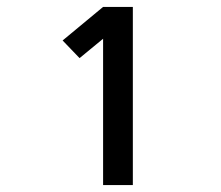

<svg xmlns="http://www.w3.org/2000/svg" viewBox="-20 -858 640 555"><path d="M278 -323V-746L210 -690L161 -741L278 -838H364V-323Z"/></svg>

Font: Zed Mono Semibold Extended
Style: Regular
Weight: 600
Width: 7
Monospace: yes
Designer: Belleve Invis
Foundry: Belleve Invis
Version: Version 1.0.0; ttfautohint (v1.8.4)